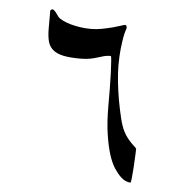

<svg xmlns="http://www.w3.org/2000/svg" viewBox="-45 -512 605 633"><g transform="rotate(5 258.0 -195.5)"><path d="M409.2 78.1Q404.8 78.1 395.8 75Q386.7 71.8 376.5 62.3Q366.2 52.7 355.2 36.1Q344.2 19.5 335.4 -8.1Q326.7 -35.6 320.8 -75Q314.9 -114.3 314.9 -168.9Q314.9 -194.8 314.7 -223.6Q314.5 -252.4 313.5 -276.6Q312.5 -300.8 311.3 -316.7Q310.1 -332.5 308.6 -332.5Q296.9 -332.5 287.4 -330.1Q277.8 -327.6 266.6 -324Q255.4 -320.3 241.7 -317.6Q228 -314.9 209 -314.9Q173.3 -314.9 151.4 -319.8Q129.4 -324.7 117.2 -335.7Q105 -346.7 100.8 -363.8Q96.7 -380.9 96.7 -405.3V-463.4Q96.7 -464.8 98.1 -465.8Q99.6 -468.3 103 -468.8Q106.4 -468.8 109.4 -466.1Q112.3 -463.4 115.2 -460Q118.2 -456.5 120.6 -452.6Q123 -448.7 125.5 -445.8Q130.9 -439.9 141.8 -434.6Q152.8 -429.2 167.2 -425Q181.6 -420.9 199.2 -418.2Q216.8 -415.5 235.4 -415.5Q253.9 -415.5 272.7 -419.2Q291.5 -422.9 307.1 -427Q322.8 -431.2 333.5 -434.8Q344.2 -438.5 346.2 -438.5Q352.5 -438.5 352.5 -429.2Q352.5 -427.2 349.9 -419.9Q347.2 -412.6 344.5 -397.7Q341.8 -382.8 339.1 -359.6Q336.4 -336.4 336.4 -303.7Q336.4 -280.3 339.6 -249.3Q342.8 -218.3 348.4 -187.5Q354 -156.7 360.6 -129.9Q367.2 -103 375 -88.4Q380.9 -76.7 388.2 -67.4Q395.5 -58.1 402.3 -51.3Q409.2 -44.4 413.8 -40.3Q418.5 -36.1 418.5 -34.2Q418.5 -32.2 417.7 -14.4Q417 3.4 415.8 23.9Q414.6 44.4 412.8 61.3Q411.1 78.1 409.2 78.1Z"/></g></svg>

Font: Accordance
Style: Regular
Weight: 400
Version: Version 1.1 (build May 11, 2018) Miklal Software Solutions, 